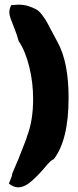

<svg xmlns="http://www.w3.org/2000/svg" viewBox="-20 -761 333 823"><path d="M18 26Q20 21 26 6Q32 -9 32 -12Q26 -4 58 -77Q98 -177 96 -177Q122 -244 122 -337Q122 -409 105 -476.5Q88 -544 60 -585Q52 -614 41 -641.5Q30 -669 25 -683Q20 -697 20 -709Q20 -722 28 -739Q50 -741 58 -741Q84 -741 103 -734.5Q122 -728 135 -721Q148 -714 162 -695Q176 -676 182 -664.5Q188 -653 204 -623Q220 -593 228 -578Q274 -493 274 -342Q274 -160 210 -78Q200 -77 175 -46.5Q150 -16 118 13Q86 42 58 42Q38 42 18 26Z"/></svg>

Font: NaniFont Regular
Style: Regular
Weight: 400
Designer: Nanigashitei
Version: Version 1.036